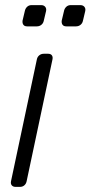

<svg xmlns="http://www.w3.org/2000/svg" viewBox="-20 -730 354 750"><path d="M41 0Q31 0 26 -6Q21 -12 23 -22L124 -498Q126 -508 133.5 -514Q141 -520 151 -520H168Q178 -520 182.5 -514Q187 -508 185 -498L84 -22Q82 -12 75 -6Q68 0 58 0ZM239 -627Q229 -627 224.5 -633Q220 -639 221 -649L230 -687Q232 -697 239 -703.5Q246 -710 256 -710H294Q304 -710 309.5 -703.5Q315 -697 313 -687L304 -649Q302 -639 294.5 -633Q287 -627 277 -627ZM86 -627Q76 -627 71.5 -633Q67 -639 68 -649L77 -687Q79 -697 86 -703.5Q93 -710 103 -710H141Q151 -710 156.5 -703.5Q162 -697 160 -687L151 -649Q149 -639 141.5 -633Q134 -627 124 -627Z"/></svg>

Font: Rubik Light Light
Style: Italic
Weight: 300
Italic angle: -12°
Version: Version 2.104